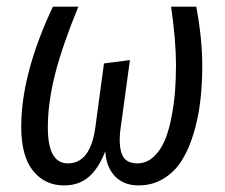

<svg xmlns="http://www.w3.org/2000/svg" viewBox="-20 -546 678 578"><path d="M172.9 12.2Q115.2 12.2 79.6 -31.7Q43.9 -75.7 43.9 -164.1Q43.9 -323.7 139.2 -525.9H215.8Q167.5 -408.2 145.8 -322.5Q124 -236.8 124 -162.1Q124 -54.2 184.1 -54.2Q252.4 -54.2 267.1 -163.1L293 -355L371.1 -365.2L342.8 -158.2Q336.4 -108.4 347.2 -81.3Q357.9 -54.2 393.1 -54.2Q420.9 -54.2 442.4 -74Q463.9 -93.8 476.3 -123.8Q488.8 -153.8 496.6 -195.1Q504.4 -236.3 507.1 -273.7Q509.8 -311 509.8 -351.1Q509.8 -422.4 495.1 -525.9H570.8Q588.9 -429.7 588.9 -348.1Q588.9 -292 583 -241.9Q577.1 -191.9 563 -144.5Q548.8 -97.2 527.3 -63Q505.9 -28.8 472.4 -8.3Q439 12.2 397 12.2Q353 12.2 326.4 -15.1Q299.8 -42.5 296.9 -90.8Q277.3 -39.6 247.6 -13.7Q217.8 12.2 172.9 12.2Z"/></svg>

Font: Fira Sans Compressed Book
Style: Italic
Weight: 350
Width: 3
Italic angle: -8°
Designer: Carrois Corporate & Edenspiekermann AG
Foundry: Carrois Corporate GbR & Edenspiekermann AG
Version: Version 4.203;PS 004.203;hotconv 1.0.88;makeotf.lib2.5.64775